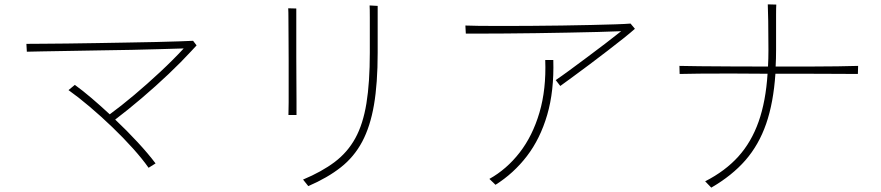

<svg xmlns="http://www.w3.org/2000/svg" viewBox="-20 -816 4040 880"><path d="M881 -608Q874 -601 868.5 -594.5Q863 -588 856 -581Q812 -533 753 -477Q694 -421 630 -366.5Q566 -312 508 -268Q562 -217 611 -164Q660 -111 693 -67L661 -47Q633 -87 589.5 -135.5Q546 -184 494.5 -233.5Q443 -283 391 -327Q339 -371 294 -403L323 -427Q359 -401 400 -366Q441 -331 483 -292Q535 -330 595 -380.5Q655 -431 714.5 -486.5Q774 -542 822 -594Q783 -593 720.5 -591Q658 -589 584 -587.5Q510 -586 434.5 -585Q359 -584 291 -582.5Q223 -581 173.5 -580.5Q124 -580 103 -579L101 -615Q125 -615 174 -615.5Q223 -616 287 -616.5Q351 -617 422.5 -618.5Q494 -620 564.5 -621Q635 -622 696.5 -623.5Q758 -625 802.5 -626.5Q847 -628 865 -629Z M1711 -789V-574Q1711 -434 1694 -335Q1677 -236 1640 -166.5Q1603 -97 1542 -49Q1481 -1 1393 37L1369 7Q1455 -29 1514 -73.5Q1573 -118 1608.5 -182.5Q1644 -247 1659.5 -342.5Q1675 -438 1675 -574Q1675 -613 1675 -657Q1675 -701 1675 -738Q1675 -775 1674 -791ZM1339 -289H1302Q1303 -308 1303 -347Q1303 -386 1303 -436Q1303 -486 1303 -539Q1303 -592 1302.5 -641Q1302 -690 1302 -726.5Q1302 -763 1301 -778L1338 -777V-658Q1338 -610 1338 -554.5Q1338 -499 1338.5 -446Q1339 -393 1339 -351.5Q1339 -310 1339 -289Z M2890 -684Q2871 -667 2838.5 -641Q2806 -615 2765.5 -584Q2725 -553 2684 -522Q2643 -491 2607 -465Q2571 -439 2548 -422L2527 -449Q2551 -465 2588.5 -492.5Q2626 -520 2669.5 -552.5Q2713 -585 2754.5 -616.5Q2796 -648 2827 -673Q2784 -671 2721 -669.5Q2658 -668 2584.5 -666.5Q2511 -665 2437 -664Q2363 -663 2297 -662.5Q2231 -662 2183 -662Q2135 -662 2115 -662L2113 -699Q2131 -698 2175 -697.5Q2219 -697 2280.5 -697Q2342 -697 2413 -697.5Q2484 -698 2555 -699Q2626 -700 2690 -701.5Q2754 -703 2801 -704.5Q2848 -706 2870 -708ZM2516 -541Q2520 -399 2488 -289.5Q2456 -180 2395 -100.5Q2334 -21 2251 31L2223 4Q2302 -40 2361.5 -116.5Q2421 -193 2452.5 -300Q2484 -407 2479 -541Z M3913 -514 3912 -477Q3877 -477 3817.5 -477.5Q3758 -478 3685 -478Q3612 -478 3534 -478Q3525 -345 3491.5 -248.5Q3458 -152 3396.5 -81.5Q3335 -11 3240 44L3212 15Q3304 -32 3364 -98.5Q3424 -165 3457 -258.5Q3490 -352 3498 -478Q3411 -479 3329.5 -479Q3248 -479 3186 -478.5Q3124 -478 3095 -477L3094 -514Q3124 -513 3186.5 -512.5Q3249 -512 3331 -511.5Q3413 -511 3500 -511Q3501 -529 3501.5 -548Q3502 -567 3502 -586Q3502 -666 3501 -720.5Q3500 -775 3499 -796L3538 -795Q3537 -782 3537 -748.5Q3537 -715 3537 -667Q3537 -648 3537 -628Q3537 -608 3537 -586Q3537 -567 3536.5 -548Q3536 -529 3535 -511Q3613 -511 3686 -511Q3759 -511 3818.5 -512Q3878 -513 3913 -514Z"/></svg>

Font: Zen Kaku Gothic Antique Light
Style: Regular
Weight: 300
Designer: Yoshimichi Ohira
Foundry: Positype
Version: Version 1.001